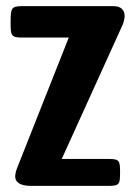

<svg xmlns="http://www.w3.org/2000/svg" viewBox="-20 -607 442 627"><path d="M204.6 -484.4H49.8Q37.1 -484.4 30 -486.3Q22.9 -488.3 19.5 -493.7Q16.1 -499 15.4 -508.5Q14.6 -518.1 14.6 -533.2Q14.6 -549.8 15.4 -560.3Q16.1 -570.8 19.5 -576.7Q22.9 -582.5 30 -584.7Q37.1 -586.9 49.8 -586.9H349.6Q364.3 -586.9 372.6 -582Q380.9 -577.1 384.3 -568.8Q387.7 -560.5 386.7 -550Q385.7 -539.6 381.3 -527.8L181.6 -87.9H336.9Q349.6 -87.9 356.7 -86.2Q363.8 -84.5 367.2 -79.6Q370.6 -74.7 371.3 -66.2Q372.1 -57.6 372.1 -43.9Q372.1 -30.3 371.3 -21.7Q370.6 -13.2 367.2 -8.3Q363.8 -3.4 356.7 -1.7Q349.6 0 336.9 0H82Q61.5 0 49.8 -4.6Q38.1 -9.3 33.4 -16.8Q28.8 -24.4 29.8 -34.7Q30.8 -44.9 35.2 -56.6Z"/></svg>

Font: Denk One
Style: Regular
Weight: 400
Designer: Irina Smirnova
Foundry: Irina Smirnova
Version: Version 1.002